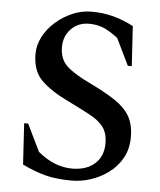

<svg xmlns="http://www.w3.org/2000/svg" viewBox="-50 -714 642 768"><g transform="rotate(5 270.5 -330.0)"><path d="M266 10Q203 10 158.5 -2Q114 -14 67 -37L57 -202H73L126 -93Q161 -64 195 -51Q229 -38 263 -38Q321 -38 354.5 -68Q388 -98 388 -150Q388 -191 369.5 -215.5Q351 -240 314.5 -259.5Q278 -279 225 -305Q154 -339 116 -376.5Q78 -414 78 -482Q78 -518 95.5 -551.5Q113 -585 143 -611.5Q173 -638 210 -654Q247 -670 287 -670Q334 -670 375 -659Q416 -648 456 -627L466 -467H450L398 -574Q366 -599 340 -610Q314 -621 281 -621Q238 -621 209.5 -592Q181 -563 181 -519Q181 -470 211.5 -442Q242 -414 310 -382Q370 -353 409.5 -326.5Q449 -300 468 -267Q487 -234 487 -183Q487 -136 467 -100Q447 -64 414 -39.5Q381 -15 342.5 -2.5Q304 10 266 10Z"/></g></svg>

Font: Spectral SC Medium
Style: Regular
Weight: 500
Designer: Jean-Baptiste Levee
Foundry: Production Type
Version: Version 2.001